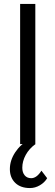

<svg xmlns="http://www.w3.org/2000/svg" viewBox="-20 -730 281 973"><path d="M82 0V-710H159V0ZM132 223Q84 223 57 196.5Q30 170 30 127Q30 83 57 42Q84 1 127 -21L160 0Q128 23 110.5 55Q93 87 93 120Q93 144 105 158.5Q117 173 138 173Q166 173 190 135L219 173Q206 195 182 209Q158 223 132 223Z"/></svg>

Font: LivvicRegular
Style: Regular
Weight: 400
Designer: Jacques Le Bailly, Baron von Fonthausen
Version: Version 1.001; ttfautohint (v1.8.2)